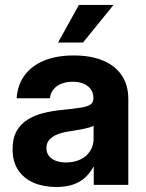

<svg xmlns="http://www.w3.org/2000/svg" viewBox="-20 -752 593 781"><path d="M208.7 8.6Q157.2 8.6 117.2 -8.4Q77.2 -25.5 54.2 -59.8Q31.2 -94 31.2 -145.3Q31.2 -189.2 47.3 -218.2Q63.4 -247.2 91.4 -264.9Q119.4 -282.6 155.9 -291.9Q192.4 -301.1 232.5 -304.9Q279.7 -309.6 307.7 -314Q335.6 -318.3 347.7 -326.7Q359.8 -335 359.8 -351.6V-354.9Q359.8 -374 349.7 -388.5Q339.5 -403 320.7 -411.2Q302 -419.5 275.6 -419.5Q248.9 -419.5 228.7 -411Q208.5 -402.6 196.8 -387.5Q185 -372.4 183.1 -352.4H47.7Q51.2 -405.8 79.4 -444.8Q107.5 -483.7 158.3 -505.1Q209 -526.4 279.8 -526.4Q350.4 -526.4 400.1 -505.2Q449.9 -484 475.9 -444.4Q501.9 -404.9 501.9 -349.7V0H361.4V-72.7H359.4Q345.9 -47.6 325.7 -29.3Q305.6 -11 276.9 -1.2Q248.2 8.6 208.7 8.6ZM248.4 -91.2Q283.1 -91.2 308.4 -104Q333.7 -116.7 347.2 -138.7Q360.8 -160.6 360.8 -188.5V-240.3Q348.7 -233.6 320.5 -227.9Q292.3 -222.3 257.1 -216.8Q232.6 -213.1 212.6 -205Q192.6 -197 180.7 -183.5Q168.8 -170 168.8 -149.4Q168.8 -131.2 178.8 -118.1Q188.7 -105 206.5 -98.1Q224.4 -91.2 248.4 -91.2ZM216.3 -579.1 301 -732H441.7L317.8 -579.1Z"/></svg>

Font: Inter Khmer Looped
Style: Regular
Weight: 400
Designer: Rasmus Andersson, Sovichet Tep
Foundry: Anagata Design
Version: Version 1.000